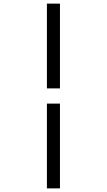

<svg xmlns="http://www.w3.org/2000/svg" viewBox="-20 -855 590 1060"><path d="M239 -367V-835H311V-367ZM239 185V-283H311V185Z"/></svg>

Font: Lode
Style: Regular
Weight: 400
Monospace: yes
Designer: Belleve Invis
Foundry: Belleve Invis
Version: Version 29.2.0; ttfautohint (v1.8.3)